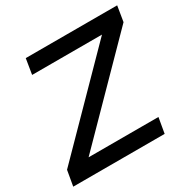

<svg xmlns="http://www.w3.org/2000/svg" viewBox="-158 -848 984 995"><g transform="rotate(-30 334.5 -350.0)"><path d="M525 -608H107L122 -700H669L654 -608L147 -92H565L549 0H2L18 -92Z"/></g></svg>

Font: Oak Sans Medium
Style: Italic
Weight: 500
Italic angle: -9.49998°
Foundry: Erik Kennedy, Walven
Version: Version 1.000